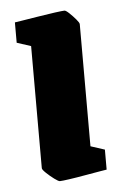

<svg xmlns="http://www.w3.org/2000/svg" viewBox="-42 -502 345 545"><g transform="rotate(-5 130.5 -229.5)"><path d="M107 11Q103 11 91.5 2.5Q80 -6 69.5 -16Q59 -26 59 -30V-378L19 -391V-449Q19 -449 38.5 -452Q58 -455 85 -459.5Q112 -464 134.5 -467Q157 -470 162 -470Q166 -470 175.5 -461Q185 -452 193.5 -442Q202 -432 202 -428V-80L242 -67V-10Q242 -10 223.5 -7Q205 -4 180 0.5Q155 5 134 8Q113 11 107 11Z"/></g></svg>

Font: Grenze Gotisch ExtraBold
Style: Regular
Weight: 800
Designer: Renata Polastri
Foundry: Omnibus-Type
Version: Version 1.001